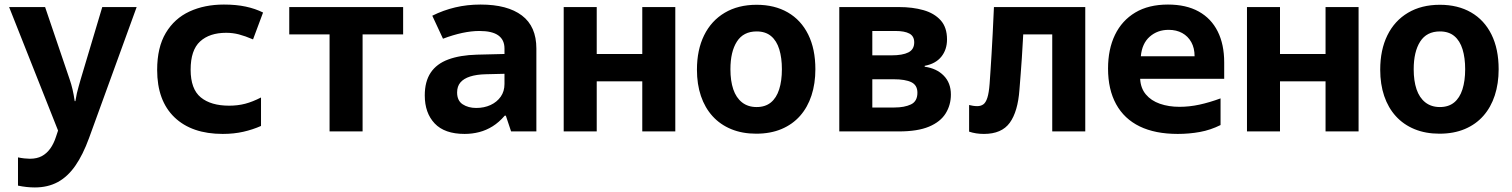

<svg xmlns="http://www.w3.org/2000/svg" viewBox="-20 -577 6640 843"><path d="M133 246Q115 246 96.5 244Q78 242 59 238V114Q73 117 87 118.5Q101 120 111 120Q142 120 163.5 108.5Q185 97 200.5 75.5Q216 54 226 23L256 -67L259 57L20 -546H178L286 -228Q293 -208 298.5 -184.5Q304 -161 308 -133H311Q314 -152 317.5 -167.5Q321 -183 325.5 -198Q330 -213 334 -228L429 -546H580L371 29Q344 103 310.5 151Q277 199 233.5 222.5Q190 246 133 246Z M958 11Q822 11 746 -62Q670 -135 670 -270Q670 -369 708 -432.5Q746 -496 812 -526.5Q878 -557 963 -557Q1017 -557 1059 -548Q1101 -539 1135 -522L1091 -404Q1056 -419 1029 -426Q1002 -433 973 -433Q900 -433 858.5 -395Q817 -357 817 -271Q817 -186 861.5 -149.5Q906 -113 986 -113Q1024 -113 1056.5 -121.5Q1089 -130 1126 -149V-24Q1090 -8 1048.5 1.5Q1007 11 958 11Z M1427 0V-426H1250V-546H1750V-426H1572V0Z M2020 11Q1932 11 1888.5 -35Q1845 -81 1845 -158Q1845 -219 1871 -258Q1897 -297 1948.5 -316Q2000 -335 2074 -337L2195 -340V-364Q2195 -402 2168 -421.5Q2141 -441 2085 -441Q2050 -441 2010 -432.5Q1970 -424 1925 -407L1878 -508Q1926 -532 1978.5 -544.5Q2031 -557 2090 -557Q2208 -557 2271.5 -509Q2335 -461 2335 -364V0H2224L2201 -69H2196Q2171 -40 2143 -22.5Q2115 -5 2084 3Q2053 11 2020 11ZM2071 -103Q2106 -103 2134 -116Q2162 -129 2178.5 -152.5Q2195 -176 2195 -208V-253L2112 -251Q2072 -250 2044 -241Q2016 -232 2001.5 -215Q1987 -198 1987 -171Q1987 -135 2011.5 -119Q2036 -103 2071 -103Z M2455 0V-546H2600V-340H2800V-546H2945V0H2800V-220H2600V0Z M3300 10Q3239 10 3190.5 -10Q3142 -30 3108.5 -67Q3075 -104 3057.5 -155.5Q3040 -207 3040 -271Q3040 -358 3071.5 -422Q3103 -486 3162 -521Q3221 -556 3302 -556Q3381 -556 3439 -522.5Q3497 -489 3528.5 -425.5Q3560 -362 3560 -273Q3560 -210 3543 -158Q3526 -106 3493 -68.5Q3460 -31 3411.5 -10.5Q3363 10 3300 10ZM3302 -107Q3340 -107 3364.5 -127Q3389 -147 3401 -184.5Q3413 -222 3413 -273Q3413 -323 3401.5 -360.5Q3390 -398 3365.5 -418.5Q3341 -439 3302 -439Q3244 -439 3215.5 -394.5Q3187 -350 3187 -273Q3187 -222 3199.5 -185Q3212 -148 3238 -127.5Q3264 -107 3302 -107Z M3665 0V-546H3927Q3987 -546 4034.5 -532.5Q4082 -519 4110 -488Q4138 -457 4138 -404Q4138 -359 4113 -328Q4088 -297 4040 -288V-284Q4092 -277 4123.5 -245Q4155 -213 4155 -162Q4155 -116 4132 -79Q4109 -42 4059 -21Q4009 0 3927 0ZM3810 -105H3907Q3951 -105 3979.5 -118.5Q4008 -132 4008 -170Q4008 -203 3981.5 -216Q3955 -229 3904 -229H3810ZM3810 -334H3894Q3943 -334 3968.5 -347Q3994 -360 3994 -391Q3994 -418 3973 -429.5Q3952 -441 3911 -441H3810Z M4300 11Q4282 11 4266 8.5Q4250 6 4235 1V-116Q4243 -114 4252 -112.5Q4261 -111 4271 -111Q4286 -111 4297 -118.5Q4308 -126 4315 -147.5Q4322 -169 4325 -209Q4327 -236 4329 -267.5Q4331 -299 4333.5 -338.5Q4336 -378 4338.5 -429Q4341 -480 4344 -546H4745V0H4600V-426H4405L4476 -487Q4473 -438 4471 -397.5Q4469 -357 4466.5 -322Q4464 -287 4461.5 -253Q4459 -219 4456 -183Q4449 -87 4413.5 -38Q4378 11 4300 11Z M5151 11Q5052 11 4984 -22Q4916 -55 4880.5 -119.5Q4845 -184 4845 -276Q4845 -361 4875.5 -424Q4906 -487 4964.5 -522Q5023 -557 5108 -557Q5188 -557 5243 -526.5Q5298 -496 5326.5 -439Q5355 -382 5355 -303V-231H4986Q4988 -190 5011 -162.5Q5034 -135 5072.5 -121.5Q5111 -108 5159 -108Q5202 -108 5246 -117.5Q5290 -127 5339 -145V-28Q5295 -6 5248 2.5Q5201 11 5151 11ZM4989 -330H5225Q5225 -366 5210.5 -392Q5196 -418 5170.5 -432Q5145 -446 5111 -446Q5062 -446 5028 -416Q4994 -386 4989 -330Z M5455 0V-546H5600V-340H5800V-546H5945V0H5800V-220H5600V0Z M6300 10Q6239 10 6190.5 -10Q6142 -30 6108.5 -67Q6075 -104 6057.5 -155.5Q6040 -207 6040 -271Q6040 -358 6071.5 -422Q6103 -486 6162 -521Q6221 -556 6302 -556Q6381 -556 6439 -522.5Q6497 -489 6528.5 -425.5Q6560 -362 6560 -273Q6560 -210 6543 -158Q6526 -106 6493 -68.5Q6460 -31 6411.5 -10.5Q6363 10 6300 10ZM6302 -107Q6340 -107 6364.5 -127Q6389 -147 6401 -184.5Q6413 -222 6413 -273Q6413 -323 6401.5 -360.5Q6390 -398 6365.5 -418.5Q6341 -439 6302 -439Q6244 -439 6215.5 -394.5Q6187 -350 6187 -273Q6187 -222 6199.5 -185Q6212 -148 6238 -127.5Q6264 -107 6302 -107Z"/></svg>

Font: Noto Sans Mono
Style: Bold
Weight: 700
Designer: Monotype Design Team
Foundry: Monotype Imaging Inc.
Version: Version 2.014